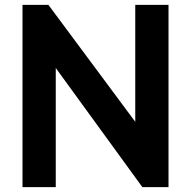

<svg xmlns="http://www.w3.org/2000/svg" viewBox="-20 -765 781 785"><path d="M72 -745H178L533 -267V-745H669V0H562L208 -487V0H72Z"/></svg>

Font: Evergrow Sans
Style: Bold
Weight: 700
Foundry: 10Web
Version: Version 1.000